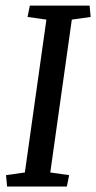

<svg xmlns="http://www.w3.org/2000/svg" viewBox="-20 -681 351 701"><path d="M149.4 -609.4 80.6 -619.1 88.9 -660.6H307.1L311 -619.1L242.2 -609.4L163.6 -51.3L232.4 -41.5L224.1 0H5.9L2 -41.5L70.8 -51.3Z"/></svg>

Font: NoticiaText-Italic
Style: Italic
Weight: 400
Italic angle: -8°
Designer: JM Sole
Foundry: JM Sole
Version: Version 1.003